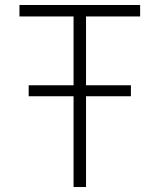

<svg xmlns="http://www.w3.org/2000/svg" viewBox="-20 -750 640 770"><path d="M95 -364V-408H505V-364ZM275 0V-684H58V-730H542V-684H325V0Z"/></svg>

Font: M PLUS Code Latin Expanded Light
Style: Regular
Weight: 300
Width: 7
Designer: Coji Morishita
Foundry: UNDERFOREST DESIGN
Version: Version 1.002; ttfautohint (v1.8.3)